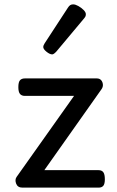

<svg xmlns="http://www.w3.org/2000/svg" viewBox="-20 -859 535 879"><path d="M83 0Q61 0 54 -18Q47 -36 56 -49L319 -420H94Q79 -420 71.5 -429Q64 -438 64 -460Q64 -483 71.5 -491.5Q79 -500 94 -500H423Q436 -500 443 -492Q450 -484 451 -472.5Q452 -461 445 -451L183 -80H431Q446 -80 453 -70.5Q460 -61 460 -38Q460 -17 453 -8.5Q446 0 431 0ZM219 -610Q208 -610 193 -622Q178 -634 178 -644Q178 -647 179 -650Q180 -653 184 -660L291 -824Q296 -832 301.5 -835.5Q307 -839 315 -839Q325 -839 338.5 -831.5Q352 -824 362.5 -813.5Q373 -803 373 -794Q373 -787 370.5 -782.5Q368 -778 361 -770L238 -623Q226 -610 219 -610Z"/></svg>

Font: Playwrite ID
Style: Regular
Weight: 400
Designer: Veronika Burian, José Scaglione
Foundry: TypeTogether
Version: Version 1.002